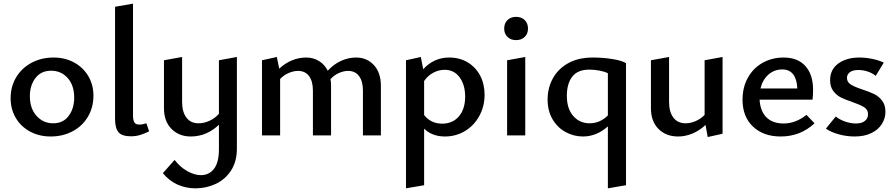

<svg xmlns="http://www.w3.org/2000/svg" viewBox="-20 -739 4889 1048"><path d="M38 -203Q38 -267 68.5 -317.5Q99 -368 152.5 -396.5Q206 -425 273 -425Q335 -425 384.5 -398Q434 -371 462 -323.5Q490 -276 490 -217Q490 -153 460 -102Q430 -51 376.5 -22.5Q323 6 256 6Q194 6 144 -21Q94 -48 66 -95.5Q38 -143 38 -203ZM385 -206Q385 -273 349.5 -313Q314 -353 259 -353Q204 -353 173.5 -313Q143 -273 143 -214Q143 -147 179.5 -106.5Q216 -66 270 -66Q325 -66 355 -106.5Q385 -147 385 -206Z M608 -91V-702L706 -719V-110Q706 -84 713 -71.5Q720 -59 741 -59Q758 -59 779 -66L794 -22Q767 -9 744 -2Q721 5 695 5Q646 5 627 -17Q608 -39 608 -91Z M1273 -428V72Q1273 143 1241 192Q1209 241 1157 265Q1105 289 1047 289Q995 289 949 268.5Q903 248 869 206L933 134Q964 174 1003 195.5Q1042 217 1077 217Q1121 217 1148 182.5Q1175 148 1175 75V-58Q1108 6 1021 6Q957 6 916 -35.5Q875 -77 875 -148V-410L974 -428V-183Q974 -128 997.5 -97Q1021 -66 1064 -66Q1093 -66 1123 -79.5Q1153 -93 1175 -118V-410Z M2059 -271V0H1961V-244Q1961 -295 1940 -323.5Q1919 -352 1880 -352Q1856 -352 1830 -340.5Q1804 -329 1784 -307Q1787 -291 1787 -271V0H1688V-244Q1688 -295 1667 -323.5Q1646 -352 1607 -352Q1582 -352 1555.5 -340.5Q1529 -329 1509 -308V0H1410V-410L1491 -428L1504 -364Q1536 -394 1573.5 -409.5Q1611 -425 1651 -425Q1690 -425 1721 -406Q1752 -387 1769 -353Q1802 -389 1842 -407Q1882 -425 1924 -425Q1983 -425 2021 -383.5Q2059 -342 2059 -271Z M2625 -222Q2625 -158 2596 -105.5Q2567 -53 2517.5 -23.5Q2468 6 2409 6Q2338 6 2295 -37V272L2196 289V-410L2277 -428L2290 -361Q2348 -425 2432 -425Q2489 -425 2533 -398.5Q2577 -372 2601 -326Q2625 -280 2625 -222ZM2519 -212Q2519 -275 2489 -316.5Q2459 -358 2407 -358Q2377 -358 2347.5 -343.5Q2318 -329 2295 -297V-111Q2313 -88 2338 -76Q2363 -64 2393 -64Q2451 -64 2485 -104Q2519 -144 2519 -212Z M2732 -583Q2732 -612 2750 -629.5Q2768 -647 2797 -647Q2826 -647 2844 -629.5Q2862 -612 2862 -583Q2862 -555 2844 -537.5Q2826 -520 2797 -520Q2768 -520 2750 -537.5Q2732 -555 2732 -583ZM2748 -410 2847 -428V0H2748Z M3397 -394V272L3298 289V-49Q3236 6 3162 6Q3112 6 3067.5 -18Q3023 -42 2996 -88Q2969 -134 2969 -196Q2969 -257 2996.5 -309Q3024 -361 3079.5 -393Q3135 -425 3216 -425Q3272 -425 3324 -416.5Q3376 -408 3397 -394ZM3298 -109V-339Q3282 -348 3253 -353.5Q3224 -359 3197 -359Q3133 -359 3103.5 -320.5Q3074 -282 3074 -216Q3074 -146 3109 -106Q3144 -66 3198 -66Q3255 -66 3298 -109Z M3924 -428V-9L3843 9L3831 -57Q3798 -26 3759.5 -10Q3721 6 3681 6Q3615 6 3574 -35.5Q3533 -77 3533 -148V-410L3632 -428V-183Q3632 -128 3655.5 -97Q3679 -66 3722 -66Q3749 -66 3777 -78Q3805 -90 3826 -112V-410Z M4426 -66Q4349 6 4241 6Q4147 6 4090 -48Q4033 -102 4033 -195Q4033 -262 4062 -314.5Q4091 -367 4142.5 -396Q4194 -425 4257 -425Q4335 -425 4376.5 -378Q4418 -331 4418 -250Q4418 -214 4415 -195H4126Q4130 -132 4163.5 -98.5Q4197 -65 4258 -65Q4323 -65 4382 -112ZM4131 -256H4332Q4330 -306 4309.5 -333Q4289 -360 4250 -360Q4206 -360 4174 -331.5Q4142 -303 4131 -256Z M4488 -37 4542 -103Q4563 -86 4593 -75.5Q4623 -65 4652 -65Q4684 -65 4701 -79Q4718 -93 4718 -115Q4718 -140 4698 -153Q4678 -166 4633 -182Q4594 -195 4570 -207Q4546 -219 4528.5 -242Q4511 -265 4511 -301Q4511 -360 4556 -392.5Q4601 -425 4671 -425Q4705 -425 4741.5 -417.5Q4778 -410 4804 -397L4760 -325Q4742 -340 4716.5 -348.5Q4691 -357 4665 -357Q4635 -357 4619 -345Q4603 -333 4603 -314Q4603 -291 4623.5 -278Q4644 -265 4686 -251Q4726 -238 4751.5 -225.5Q4777 -213 4795 -189.5Q4813 -166 4813 -129Q4813 -93 4793.5 -62Q4774 -31 4736 -12.5Q4698 6 4645 6Q4600 6 4557.5 -6Q4515 -18 4488 -37Z"/></svg>

Font: Ysabeau Infant Semibold
Style: Regular
Weight: 600
Designer: Christian Thalmann (Catharsis Fonts)
Version: Version 0.003